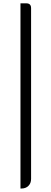

<svg xmlns="http://www.w3.org/2000/svg" viewBox="-20 -838 303 1131"><path d="M100.6 272.5V-818.4H134.8Q163.1 -818.4 163.1 -790V-272.5V215.8Q163.1 241.2 147.5 256.8Q131.8 272.5 106.4 272.5Z"/></svg>

Font: Bpmf GenSen Rounded R
Style: R
Weight: 400
Foundry: But Ko
Version: Version 1.320